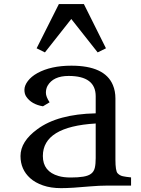

<svg xmlns="http://www.w3.org/2000/svg" viewBox="-20 -928 704 960"><path d="M217.8 -499Q209.5 -483.9 209.5 -464.1Q209.5 -444.3 228 -416.5L194.8 -396.5Q137.2 -406.2 111.3 -444.8Q102.1 -458 102.1 -479Q102.1 -500 119.1 -522.7Q136.2 -545.4 167 -562.5Q234.4 -599.6 336.9 -599.6Q503.9 -599.6 544.4 -502.9Q557.1 -472.7 557.1 -436V-129.9Q557.1 -73.2 567.9 -61.8Q578.6 -50.3 594 -46.9Q609.4 -43.5 635.3 -41V0H514.2Q478 0 431.6 3.9Q336.4 12.7 285.2 12.7Q233.9 12.7 194.8 -1Q155.8 -14.6 130.9 -37.1Q82.5 -80.6 82.5 -147.9Q82.5 -220.7 167 -282.2Q268.6 -357.4 458.5 -361.3V-446.8Q458.5 -548.3 323.2 -548.3Q246.1 -548.3 217.8 -499ZM458.5 -310.5H459.5L458.5 -311ZM458.5 -310.5Q194.3 -294.9 194.3 -147.9Q194.3 -70.3 272.9 -47.9Q297.4 -40.5 334 -40.5Q370.6 -40.5 396.2 -44.7Q421.9 -48.8 435.8 -59.6Q449.7 -70.3 454.1 -89.1Q458.5 -107.9 458.5 -137.7ZM163.1 -686.5 274.4 -907.7H399.4L509.8 -686.5L468.3 -666L336.4 -833L204.6 -666Z"/></svg>

Font: Metamorphous
Style: Regular
Weight: 400
Designer: James Grieshaber
Foundry: James Grieshaber
Version: Version 1.001